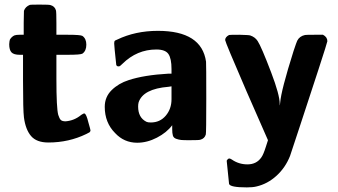

<svg xmlns="http://www.w3.org/2000/svg" viewBox="-20 -609 1469 834"><path d="M66 -371Q40 -371 30 -381.5Q20 -392 20 -417Q21 -432 23 -437Q30 -449 42 -455Q49 -458 65 -458H83V-510L84 -562Q90 -580 110 -588Q112 -589 154 -589Q194 -589 199 -587Q218 -582 223 -564Q225 -558 225 -508V-458H274Q330 -458 338 -453Q355 -441 355 -415Q355 -388 338 -376Q330 -371 274 -371H225V-267Q225 -139 233 -110Q238 -94 244 -88Q250 -82 265 -82Q303 -85 333 -110Q343 -117 347 -116Q355 -114 364 -77Q373 -46 373 -43Q373 -40 371.5 -37.5Q370 -35 368.5 -34Q367 -33 362.5 -31Q358 -29 355 -27Q279 10 190 10Q139 10 115 -18Q91 -46 84 -99Q80 -130 80 -258V-371Z M725 -309Q725 -355 711.5 -374.5Q698 -394 659 -394Q575 -394 512 -332Q501 -321 498 -321Q488 -319 485 -327Q476 -410 476 -420Q476 -423 476.5 -425.5Q477 -428 477 -429Q477 -430 478.5 -431.5Q480 -433 481 -433.5Q482 -434 484.5 -435Q487 -436 489 -437Q568 -475 666 -475Q856 -475 875 -341Q876 -332 876 -181Q876 -31 874 -25Q869 -7 850 -2Q846 0 802 0Q777 0 767 -1Q757 -2 745.5 -6Q734 -10 731 -20Q728 -30 728 -48V-65Q704 -33 661.5 -11Q619 11 576 11Q519 11 480 -31Q435 -76 435 -145Q435 -188 465 -217.5Q495 -247 539 -261Q606 -283 711 -289H725ZM635 -77Q675 -77 700 -106.5Q725 -136 725 -178V-201V-234L712 -232Q601 -223 582 -164Q580 -156 580 -146Q580 -98 616 -80Q622 -77 635 -77Z M1383 -458Q1402 -448 1402 -430Q1402 -426 1363.5 -307.5Q1325 -189 1283 -62Q1241 65 1240 68Q1220 119 1181 154.5Q1142 190 1094 201Q1078 205 1052 205Q980 205 975 190Q965 97 965 92Q965 90 965 88L966 87Q973 74 987 84Q1017 105 1055 105Q1094 105 1115 75Q1124 63 1135 28L1144 0L1051 -212Q958 -427 958 -435Q958 -448 975 -457Q978 -458 1020 -458Q1062 -457 1067 -455Q1088 -448 1099 -431Q1115 -407 1158 -294Q1195 -197 1195 -158Q1195 -152 1195 -151Q1196 -151 1197 -163Q1201 -216 1255 -387Q1268 -426 1271 -432Q1281 -452 1305 -457Q1309 -458 1347 -458Z"/></svg>

Font: KaTeX_SansSerif
Style: Bold
Weight: 700
Version: Version 1.1; ttfautohint (v1.3)